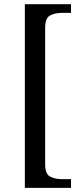

<svg xmlns="http://www.w3.org/2000/svg" viewBox="-20 -780 400 928"><path d="M100.1 127.9V-759.8H323.2V-717.8H279.8Q246.1 -717.8 222.2 -705.3Q198.2 -692.9 198.2 -646V14.2Q198.2 61 222.2 73.5Q246.1 85.9 279.8 85.9H323.2V127.9Z"/></svg>

Font: Satisar Sharada
Style: Regular
Weight: 400
Designer: Vinodh Rajan & Sunil Mahnoori
Version: 2.2